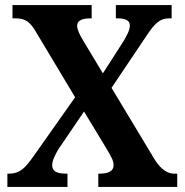

<svg xmlns="http://www.w3.org/2000/svg" viewBox="-20 -734 726 754"><path d="M9 0H245V-52H241C200 -52 185 -63 185 -85C185 -106 199 -130 210 -149L310 -296L396 -154C422 -111 426 -100 426 -85C426 -63 408 -52 370 -52H366V0H676V-52H664C641 -52 615 -65 589 -105L418 -389L553 -590C589 -645 609 -662 645 -662H654V-714H435V-662H439C468 -662 490 -657 490 -633C490 -615 476 -591 465 -572L384 -446L307 -574C293 -597 283 -618 283 -632C283 -648 293 -662 336 -662H340V-714H29V-662H41C82 -662 100 -645 121 -609L275 -352L112 -121C81 -77 60 -52 15 -52H9Z"/></svg>

Font: Noto Serif Myanmar SemiCondensed
Style: Bold
Weight: 700
Width: 4
Designer: Ben Mitchell and the Monotype Design Team
Foundry: Monotype Imaging Inc.
Version: Version 2.106